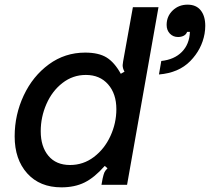

<svg xmlns="http://www.w3.org/2000/svg" viewBox="-20 -794 902 825"><path d="M43 -208Q43 -301 82 -384Q121 -467 190 -517.5Q259 -568 346 -568Q404 -568 438 -547Q472 -526 499 -477L515 -486Q507 -500 507 -514Q507 -518 509 -530L551 -763H661L526 0H416L421 -27Q425 -45 428.5 -53Q432 -61 442 -71L430 -81Q386 -31 343.5 -10Q301 11 244 11Q151 11 97 -49Q43 -109 43 -208ZM480 -325Q480 -391 444.5 -431.5Q409 -472 349 -472Q293 -472 248.5 -437.5Q204 -403 179.5 -347Q155 -291 155 -230Q155 -164 188 -124.5Q221 -85 281 -85Q338 -85 383.5 -119.5Q429 -154 454.5 -209.5Q480 -265 480 -325ZM673 -532Q729 -538 761.5 -571Q794 -604 796 -657H784Q780 -646 769.5 -640.5Q759 -635 745 -635Q724 -635 710 -649.5Q696 -664 696 -687Q696 -724 722 -749Q748 -774 786 -774Q823 -774 842.5 -749.5Q862 -725 862 -683Q862 -667 859 -649Q847 -582 797.5 -531.5Q748 -481 663 -474Z"/></svg>

Font: Open Sauce Sans Medium Italic
Style: Regular
Weight: 500
Italic angle: -10°
Designer: Alfredo Marco Pradil
Foundry: Creative Sauce Fz LLC
Version: Version 1.477